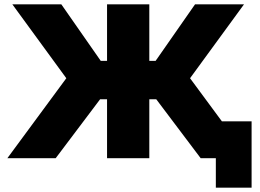

<svg xmlns="http://www.w3.org/2000/svg" viewBox="-20 -730 1201 886"><path d="M14 0 286 -369 37 -710H263L445 -449H474V-710H669V-449H698L880 -710H1106L857 -369L1004 -170H1141V136H976V0H906L701 -272H669V0H474V-272H442L237 0Z"/></svg>

Font: Raleway Black
Style: Regular
Weight: 900
Designer: Matt McInerney, Pablo Impallari, Rodrigo Fuenzalida
Foundry: Matt McInerney, Pablo Impallari, Rodrigo Fuenzalida
Version: Version 4.026